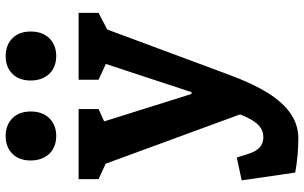

<svg xmlns="http://www.w3.org/2000/svg" viewBox="-213 -621 1046 660"><g transform="rotate(-90 310.0 -291.0)"><path d="M46.8 200.8 20 16.8 98.5 -0.1 113.1 45.6Q120.2 66.6 133.8 79Q147.5 91.3 168.9 91.3Q190.6 91.3 206.8 77.5Q222.9 63.8 238 31.5Q253.1 -0.7 270.8 -60.8L256.9 38.8L61.8 -492.9L106.9 -437.2L24.2 -475.2V-543.8H265V-475.2L181.5 -437.2L211.1 -492.9L317 -155.7H323.2L434.3 -492.9L448.4 -437.2L365.8 -475.2V-543.8H595.7V-475.2L523 -437.2L556.2 -492.9L383.5 -28Q353.2 54.3 320.5 106.7Q287.8 159.1 249.2 185.3Q210.7 211.5 164.5 211.5Q135.1 211.5 105.5 208.8Q75.9 206.1 46.8 200.8ZM88.3 -708.4Q88.3 -748.1 111.3 -771.3Q134.3 -794.5 172.4 -794.5Q210.4 -794.5 233.6 -771.3Q256.8 -748.1 256.8 -708.4Q256.8 -668.3 233.6 -644.5Q210.4 -620.7 172.4 -620.7Q147.3 -620.7 128.3 -631.4Q109.2 -642.2 98.8 -662.2Q88.3 -682.2 88.3 -708.4ZM363.2 -708.4Q363.2 -748.1 386.2 -771.3Q409.2 -794.5 447.2 -794.5Q485.2 -794.5 508.5 -771.3Q531.7 -748.1 531.7 -708.4Q531.7 -668.3 508.5 -644.5Q485.2 -620.7 447.2 -620.7Q422.2 -620.7 403.1 -631.4Q384.1 -642.2 373.6 -662.2Q363.2 -682.2 363.2 -708.4Z"/></g></svg>

Font: Monaspace Xenon Var ExtraLight
Style: Regular
Weight: 200
Designer: Riley Cran and the Lettermatic Team
Version: Version 1.200 (Monaspace Xenon Var)